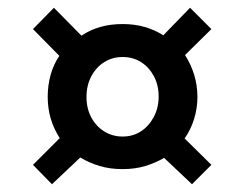

<svg xmlns="http://www.w3.org/2000/svg" viewBox="-20 -587 616 495"><path d="M190 -495Q212 -510 238.5 -517.5Q265 -525 296 -525Q327 -525 353 -517.5Q379 -510 401 -496L470 -567L525 -512L457 -445Q472 -422 480.5 -394.5Q489 -367 489 -337Q489 -308 480.5 -280.5Q472 -253 456 -230L525 -162L475 -112L403 -180Q381 -167 354.5 -159Q328 -151 296 -151Q264 -151 237 -159Q210 -167 187 -181L114 -112L65 -162L134 -231Q103 -279 103 -337Q103 -367 110.5 -394Q118 -421 133 -443L65 -512L119 -567ZM203 -337Q203 -307 215.5 -284Q228 -261 249 -248Q270 -235 296 -235Q323 -235 343.5 -248.5Q364 -262 376.5 -285.5Q389 -309 389 -338Q389 -368 376.5 -391Q364 -414 343.5 -427Q323 -440 296 -440Q270 -440 249 -427Q228 -414 215.5 -390.5Q203 -367 203 -337Z"/></svg>

Font: Raleway Thin
Style: Bold Italic
Weight: 700
Italic angle: -12°
Version: Version 4.026